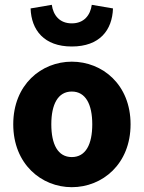

<svg xmlns="http://www.w3.org/2000/svg" viewBox="-20 -765 597 797"><path d="M278 12C405 12 522 -84 522 -249C522 -414 405 -509 278 -509C152 -509 35 -414 35 -249C35 -84 152 12 278 12ZM278 -113C220 -113 193 -166 193 -249C193 -331 220 -385 278 -385C336 -385 363 -331 363 -249C363 -166 336 -113 278 -113ZM278 -572C394 -572 446 -640 449 -730L361 -745C355 -702 329 -668 278 -668C227 -668 201 -702 195 -745L107 -730C110 -640 163 -572 278 -572Z"/></svg>

Font: DAIFUKU Sans
Style: Bold
Weight: 700
Designer: Original font ‘Source Han Sans JP’ : Paul D. Hunt
Foundry: Daifuku
Version: Version 1.000